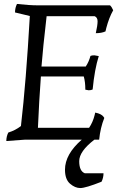

<svg xmlns="http://www.w3.org/2000/svg" viewBox="-20 -707 614 972"><path d="M537 -680Q546 -672 553 -655Q532 -618 518 -565L514 -548Q494 -539 465 -539Q474 -579 474 -599Q474 -619 459 -625H216Q197 -461 190 -370H414Q430 -394 438 -424Q445 -427 458 -427L480 -423Q459 -357 449 -254Q441 -250 429 -250L412 -253Q412 -293 404 -320H187Q178 -198 172 -60H431Q450 -88 459 -124L462 -137Q493 -131 504 -116L508 -110Q488 -60 482 0H458Q381 59 381 109Q381 159 409 170H504Q504 193 494 213Q413 245 386.5 245Q360 245 334.5 223Q309 201 309 152Q309 74 394 0H107L12 7Q12 -16 22 -36Q58 -47 86 -69Q112 -292 131 -626L56 -644Q56 -667 66 -687Q130 -680 170 -680Z"/></svg>

Font: Kotta One
Style: Regular
Weight: 400
Designer: Ania Kruk
Foundry: Ania Kruk
Version: Version 1.001